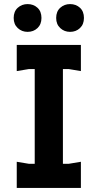

<svg xmlns="http://www.w3.org/2000/svg" viewBox="-20 -920 478 940"><path d="M150 0V-700H288V0ZM62 0V-128L122 -118H316L376 -128V0ZM62 -572V-700H376V-572L316 -582H122ZM323 -764Q295 -764 275 -782.5Q255 -801 255 -832Q255 -864 275 -882Q295 -900 323 -900Q352 -900 371.5 -882Q391 -864 391 -832Q391 -801 371.5 -782.5Q352 -764 323 -764ZM115 -764Q87 -764 67 -782.5Q47 -801 47 -832Q47 -864 67 -882Q87 -900 115 -900Q144 -900 163.5 -882Q183 -864 183 -832Q183 -801 163.5 -782.5Q144 -764 115 -764Z"/></svg>

Font: AR One Sans
Style: Bold
Weight: 700
Designer: Niteesh Yadav
Foundry: Niteesh Yadav
Version: Version 1.001;gftools[0.9.33]